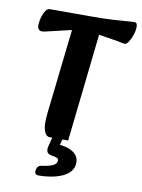

<svg xmlns="http://www.w3.org/2000/svg" viewBox="-98 -757 772 1047"><g transform="rotate(10 288.0 -233.5)"><path d="M214 8Q195 8 185.5 -14.5Q176 -37 176 -64Q176 -91 179.5 -124.5Q183 -158 190 -216L232 -589L117 -562Q105 -559 91.5 -556Q78 -553 70 -553Q60 -553 53 -561Q46 -569 47 -588Q48 -610 54.5 -631Q61 -652 71 -666Q81 -680 92 -680H321Q398 -680 446 -683Q494 -686 520 -688.5Q546 -691 557 -691Q567 -691 571 -687Q575 -683 576 -671Q577 -651 569.5 -626.5Q562 -602 550.5 -583.5Q539 -565 528 -565Q520 -565 501 -569.5Q482 -574 459 -577L382 -589L316 8ZM235 -18Q237 -27 241.5 -31Q246 -35 252 -36L278 -41Q286 -43 290 -38.5Q294 -34 292 -25L265 83L251 38Q308 38 344.5 59Q381 80 381 119Q381 148 363.5 168.5Q346 189 317.5 201Q289 213 256 218.5Q223 224 192 224Q179 224 174 218.5Q169 213 169 206Q169 190 176.5 180Q184 170 197 169Q229 165 254.5 155.5Q280 146 280 125Q280 116 272.5 112Q265 108 241 104Q228 102 220.5 95Q213 88 213 74Q213 69 214 63Q215 57 217 50Z"/></g></svg>

Font: Alkatra SemiBold
Style: Regular
Weight: 600
Designer: Suman Bhandary
Version: Version 1.100;gftools[0.9.22]